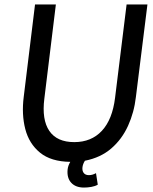

<svg xmlns="http://www.w3.org/2000/svg" viewBox="-20 -720 691 866"><path d="M87 -283 138 -700H232L180 -275Q168 -180 202.5 -129.5Q237 -79 315 -79Q392 -79 439.5 -130Q487 -181 499 -279L551 -700H645L593 -283Q585 -213 557.5 -152.5Q530 -92 482 -50.5Q434 -9 363 5Q354 19 352 34Q350 50 357.5 60Q365 70 381 70Q397 70 413 61L421 113Q409 120 392 123Q375 126 359 126Q321 126 301 104Q281 82 285 44Q287 27 297 10Q210 9 160.5 -31.5Q111 -72 94 -138Q77 -204 87 -283Z"/></svg>

Font: Haskoy Medium
Style: Italic
Weight: 500
Designer: Ertekin Erdin
Foundry: Ertekin Erdin
Version: Version 2.000; ttfautohint (v1.8.4.7-5d5b)